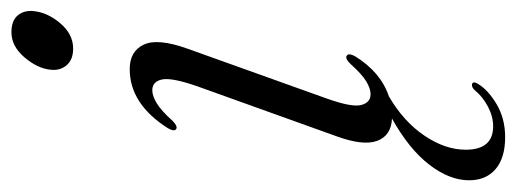

<svg xmlns="http://www.w3.org/2000/svg" viewBox="-324 -394 904 336"><g transform="rotate(-90 128.0 -226.0)"><path d="M211 -550Q191.5 -550 181.8 -561.5Q172 -573 174 -589.5Q176 -612 195.5 -635Q215 -658 239.5 -658Q260 -658 269.2 -646.8Q278.5 -635.5 276.5 -618.5Q274 -594.5 255 -572.2Q236 -550 211 -550ZM123.5 -106Q108 -62.5 112.2 -46Q116.5 -29.5 131 -29.5Q141 -29.5 153.5 -37Q166 -44.5 184.5 -65Q193 -74 198 -71.5Q204 -68.5 197.5 -56.5Q169.5 -11.5 127.5 2.5Q83.5 28 58.8 64.5Q34 101 34 137Q34 185 75 185Q92 185 109.2 176Q126.5 167 138 153Q143.5 147 148.5 148Q154.5 149.5 149.5 158Q139 176 113.8 191Q88.5 206 56 206Q19.5 206 0 189.2Q-19.5 172.5 -19.5 143Q-19.5 108.5 8 73Q35.5 37.5 88.5 8Q58.5 6.5 49.5 -18Q40.5 -42.5 57.5 -89L144 -330Q160.5 -376.5 157 -394Q153.5 -411.5 138 -411.5Q128.5 -411.5 115.8 -404Q103 -396.5 84.5 -376Q75.5 -367 70.5 -369.5Q65 -372.5 71.5 -384Q114 -451 175 -451Q206.5 -451 218 -426.2Q229.5 -401.5 210.5 -349Z"/></g></svg>

Font: Fraunces 72pt S000 Light
Style: Italic
Weight: 300
Italic angle: -16°
Version: Version 1.000; ttfautohint (v1.8.3)